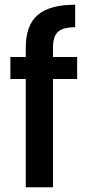

<svg xmlns="http://www.w3.org/2000/svg" viewBox="-20 -792 372 812"><path d="M23.9 -458V-550.8H88.9V-589.8Q88.9 -685.1 139.4 -728.5Q189.9 -772 297.9 -772V-676.8Q246.1 -676.8 225.1 -657.5Q204.1 -638.2 204.1 -589.8V-550.8H306.2V-458H204.1V0H88.9V-458Z"/></svg>

Font: Poppins Medium
Style: Regular
Weight: 500
Designer: Ninad Kale (Devanagari), Jonny Pinhorn (Latin)
Foundry: Indian Type Foundry
Version: 4.004